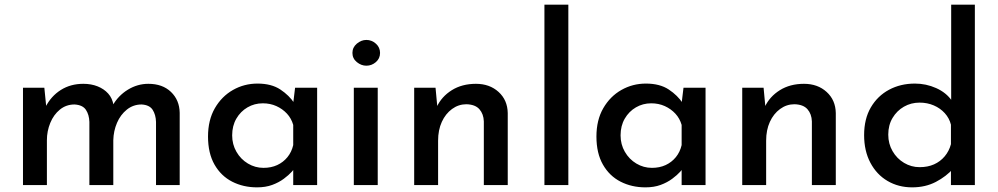

<svg xmlns="http://www.w3.org/2000/svg" viewBox="-20 -797 4298 827"><path d="M171 -419 180 -329 176 -336Q200 -383 242 -409.5Q284 -436 339 -436Q373 -436 400.5 -425Q428 -414 446 -394Q464 -374 469 -344L464 -341Q489 -385 530.5 -410.5Q572 -436 619 -436Q680 -436 716.5 -401Q753 -366 754 -311V0H652V-272Q651 -303 637.5 -324Q624 -345 590 -347Q554 -347 526.5 -325Q499 -303 484 -268Q469 -233 468 -193V0H365V-272Q364 -303 350 -324Q336 -345 301 -347Q265 -347 238 -325Q211 -303 196.5 -267.5Q182 -232 182 -193V0H79V-419Z M1087 10Q1028 10 980 -14.5Q932 -39 904 -88Q876 -137 876 -209Q876 -280 905.5 -331Q935 -382 983.5 -409.5Q1032 -437 1089 -437Q1149 -437 1187.5 -411.5Q1226 -386 1248 -352L1241 -336L1251 -419H1346V0H1243V-105L1254 -80Q1250 -72 1237 -57.5Q1224 -43 1202.5 -27Q1181 -11 1152.5 -0.5Q1124 10 1087 10ZM1115 -74Q1148 -74 1174 -86Q1200 -98 1218 -120Q1236 -142 1243 -172V-259Q1235 -287 1216 -307.5Q1197 -328 1170.5 -340Q1144 -352 1112 -352Q1076 -352 1046 -334.5Q1016 -317 998 -286Q980 -255 980 -214Q980 -175 998.5 -143Q1017 -111 1048 -92.5Q1079 -74 1115 -74Z M1504 -419H1607V0H1504ZM1498 -569Q1498 -593 1517 -609Q1536 -625 1558 -625Q1581 -625 1599 -609Q1617 -593 1617 -569Q1617 -545 1599 -529.5Q1581 -514 1558 -514Q1536 -514 1517 -529.5Q1498 -545 1498 -569Z M1856 -419 1865 -323 1861 -336Q1882 -381 1926 -408.5Q1970 -436 2030 -436Q2089 -436 2127.5 -401Q2166 -366 2167 -310V0H2064V-274Q2063 -306 2045 -326.5Q2027 -347 1989 -348Q1955 -348 1927 -327.5Q1899 -307 1883 -272Q1867 -237 1867 -191V0H1764V-419Z M2325 -777H2428V0H2325Z M2760 10Q2701 10 2653 -14.5Q2605 -39 2577 -88Q2549 -137 2549 -209Q2549 -280 2578.5 -331Q2608 -382 2656.5 -409.5Q2705 -437 2762 -437Q2822 -437 2860.5 -411.5Q2899 -386 2921 -352L2914 -336L2924 -419H3019V0H2916V-105L2927 -80Q2923 -72 2910 -57.5Q2897 -43 2875.5 -27Q2854 -11 2825.5 -0.5Q2797 10 2760 10ZM2788 -74Q2821 -74 2847 -86Q2873 -98 2891 -120Q2909 -142 2916 -172V-259Q2908 -287 2889 -307.5Q2870 -328 2843.5 -340Q2817 -352 2785 -352Q2749 -352 2719 -334.5Q2689 -317 2671 -286Q2653 -255 2653 -214Q2653 -175 2671.5 -143Q2690 -111 2721 -92.5Q2752 -74 2788 -74Z M3269 -419 3278 -323 3274 -336Q3295 -381 3339 -408.5Q3383 -436 3443 -436Q3502 -436 3540.5 -401Q3579 -366 3580 -310V0H3477V-274Q3476 -306 3458 -326.5Q3440 -347 3402 -348Q3368 -348 3340 -327.5Q3312 -307 3296 -272Q3280 -237 3280 -191V0H3177V-419Z M3909 10Q3850 10 3803 -17.5Q3756 -45 3729 -96Q3702 -147 3702 -215Q3702 -285 3731 -334.5Q3760 -384 3809.5 -410.5Q3859 -437 3921 -437Q3969 -437 4012.5 -417.5Q4056 -398 4080 -363L4077 -328V-777H4179V0H4076V-99L4087 -72Q4056 -37 4011 -13.5Q3966 10 3909 10ZM3941 -77Q3976 -77 4003 -89Q4030 -101 4049 -123.5Q4068 -146 4076 -176V-260Q4069 -288 4049.5 -309.5Q4030 -331 4002 -343Q3974 -355 3941 -355Q3904 -355 3873.5 -337.5Q3843 -320 3824.5 -289Q3806 -258 3806 -217Q3806 -178 3824.5 -146Q3843 -114 3874 -95.5Q3905 -77 3941 -77Z"/></svg>

Font: Josefin Sans Thin Medium
Style: Regular
Weight: 500
Version: Version 2.000